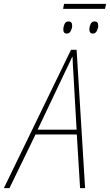

<svg xmlns="http://www.w3.org/2000/svg" viewBox="-78 -975 570 995"><path d="M466 -929 472 -955H254L249 -929ZM431 -842Q431 -864 412 -864Q397 -864 391 -849.5Q385 -835 385 -823Q385 -801 403 -801Q417 -801 424 -815Q431 -829 431 -842ZM296 -842Q296 -864 277 -864Q262 -864 256 -849.5Q250 -835 250 -823Q250 -801 268 -801Q282 -801 289 -815Q296 -829 296 -842ZM258 -600Q269 -623 278.5 -642.5Q288 -662 296 -680H298Q298 -662 299.5 -641Q301 -620 302 -600L319 -303H117ZM-29 0 106 -278H320L337 0H363L319 -717H290L-58 0Z"/></svg>

Font: Noto Sans Display SemiCondensed Thin
Style: Italic
Weight: 250
Width: 4
Designer: Monotype Design team
Foundry: Monotype Imaging Inc.
Version: 1.000